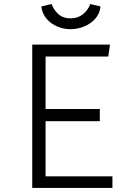

<svg xmlns="http://www.w3.org/2000/svg" viewBox="-20 -924 655 944"><path d="M204.1 -646.2V-388.2H470.8V-328.2H204.1V-56.9H532.8V0H138.5V-704.6H521L512.3 -646.2ZM326.7 -780.5Q292.8 -780.5 261.3 -793.8Q229.7 -807.2 208.5 -832.3Q187.2 -857.4 183.1 -892.3L233.8 -904.1Q244.6 -874.4 267.4 -854.1Q290.3 -833.8 326.7 -833.8Q363.1 -833.8 387.9 -854.1Q412.8 -874.4 424.1 -904.1L474.4 -892.3Q470.8 -857.4 448.5 -832.3Q426.2 -807.2 393.8 -793.8Q361.5 -780.5 326.7 -780.5Z"/></svg>

Font: Fira Code Light
Style: Regular
Weight: 300
Monospace: yes
Designer: Carrois Corporate, Edenspiekermann AG, Nikita Prokopov
Foundry: Carrois Corporate, Edenspiekermann AG, Nikita Prokopov
Version: Version 6.000; ttfautohint (v1.8.2) -l 8 -r 50 -G 200 -x 14 